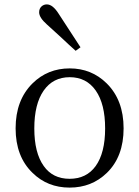

<svg xmlns="http://www.w3.org/2000/svg" viewBox="-20 -839 634 873"><path d="M128 -53Q51 -127 51 -255.5Q51 -384 128 -460Q197 -528 297 -528Q396 -528 465 -460Q542 -384 542 -255.5Q542 -127 466 -53Q397 14 296.5 14Q196 14 128 -53ZM179 -84Q220 -26 296.5 -26Q373 -26 415 -84Q458 -144 458 -255Q458 -366 415.5 -427Q373 -488 297 -488Q221 -488 178.5 -427Q136 -366 136 -255Q136 -144 179 -84ZM324 -608Q298 -631 248 -678Q211 -712 193 -728Q158 -759 158 -783Q158 -800 169 -810Q179 -819 193 -819Q220 -819 247 -776L346 -624Z"/></svg>

Font: Cactus Classical Serif
Style: Regular
Weight: 400
Designer: Henry Chan (via Glyphwiki)、田海東、宇文滿月
Foundry: Moonlit Owen
Version: Version 1.000